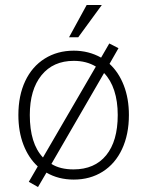

<svg xmlns="http://www.w3.org/2000/svg" viewBox="-20 -716 593 773"><path d="M499 -253Q499 -175 471.5 -116Q444 -57 393.5 -25Q343 7 277 7Q215 7 167 -21L133 37L96 16L132 -46Q95 -80 74.5 -133Q54 -186 54 -253Q54 -331 81.5 -389.5Q109 -448 160 -480Q211 -512 277 -512Q337 -512 387 -484L420 -541L457 -522L421 -459Q458 -425 478.5 -372Q499 -319 499 -253ZM153 -82 366 -448Q328 -471 277 -471Q194 -471 147 -413Q100 -355 100 -253Q100 -138 153 -82ZM454 -253Q454 -308 440 -351Q426 -394 399 -422L187 -56Q222 -34 276 -34Q361 -34 407.5 -91Q454 -148 454 -253ZM295 -566H258L329 -696H390Z"/></svg>

Font: MuliDisplayVN ExtraLight
Style: Regular
Weight: 200
Designer: Vernon Adams
Foundry: Vernon Adams
Version: Version 2.100